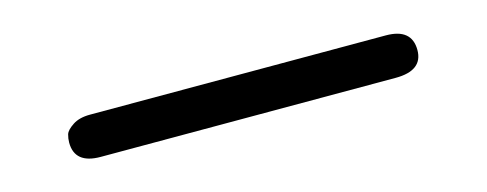

<svg xmlns="http://www.w3.org/2000/svg" viewBox="-21 121 781 308"><g transform="rotate(-15 369.5 275.0)"><path d="M80.1 274.9Q80.1 268.1 82 261.5Q84 254.9 95 247.6Q106 240.2 124 240.2H615.2Q658.2 240.2 658.2 275.9Q658.2 310.1 612.8 310.1H123Q80.1 310.1 80.1 274.9Z"/></g></svg>

Font: CMU Sans Serif Demi Condensed
Style: DemiCondensed
Weight: 600
Width: 3
Version: Version 0.7.0